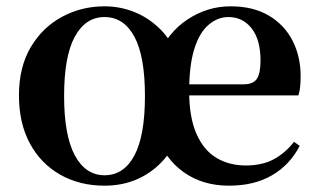

<svg xmlns="http://www.w3.org/2000/svg" viewBox="-20 -572 1010 608"><path d="M311 16Q232 16 170.5 -19Q109 -54 74.5 -118Q40 -182 40 -270Q40 -359 77 -422Q114 -485 176 -518.5Q238 -552 311 -552Q361 -552 406.5 -533.5Q452 -515 488 -479Q524 -443 541 -392H479Q511 -469 574 -510.5Q637 -552 710 -552Q782 -552 831.5 -522.5Q881 -493 906.5 -443Q932 -393 932 -331Q932 -312 930.5 -297.5Q929 -283 925 -270H495V-305H751Q782 -305 793.5 -322.5Q805 -340 805 -380Q805 -446 777 -482Q749 -518 703 -518Q669 -518 640 -493Q611 -468 595 -416Q579 -364 579 -283Q579 -201 602 -148.5Q625 -96 665.5 -72Q706 -48 758 -48Q811 -48 847.5 -68Q884 -88 911 -123L929 -110Q898 -50 841.5 -17Q785 16 705 16Q622 16 562 -26.5Q502 -69 472 -150H548Q528 -97 493 -60Q458 -23 412 -3.5Q366 16 311 16ZM311 -17Q372 -17 405.5 -79.5Q439 -142 439 -268Q439 -394 405.5 -456Q372 -518 311 -518Q251 -518 217 -456Q183 -394 183 -268Q183 -143 217 -80Q251 -17 311 -17Z"/></svg>

Font: Noto Serif TC
Style: Bold
Weight: 700
Designer: Ryoko NISHIZUKA 西塚涼子 (kana & ideographs); Frank Grießhammer (Latin, Greek & Cyrillic); Wenlong ZHANG 张文龙 (bopomofo); San
Foundry: Adobe
Version: Version 2.002-H1;hotconv 1.1.0;makeotfexe 2.6.0